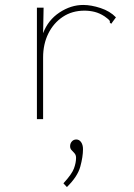

<svg xmlns="http://www.w3.org/2000/svg" viewBox="-20 -480 540 775"><path d="M129 -449H156L154 -346Q174 -399 220 -429.5Q266 -460 316 -460Q348 -460 386 -447.5Q424 -435 448 -410L434 -391L429 -384L423 -389Q425 -394 420.5 -399Q416 -404 402 -414Q382 -427 362 -432Q342 -437 321 -437Q271 -437 233.5 -412Q196 -387 175 -344.5Q154 -302 154 -248V1H129ZM250 275 236 260Q270 223 278.5 200Q287 177 287 157Q287 146 281 139Q275 132 269 126Q263 120 263 110Q263 99 270 91Q277 83 288 83Q300 83 307.5 94Q315 105 315 122Q315 153 304 193Q293 233 250 275Z"/></svg>

Font: Inconsolata ExtraLight
Style: Regular
Weight: 200
Monospace: yes
Designer: Raph Levien, Cyreal, Brenton Simpson
Foundry: Raph Levien, Cyreal, Google
Version: Version 3.001; ttfautohint (v1.8.2.53-6de2)